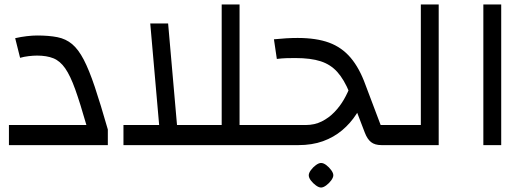

<svg xmlns="http://www.w3.org/2000/svg" viewBox="-20 -650 2365 860"><path d="M20 0V-90H367Q339 -188 317 -249.5Q295 -311 272 -344Q249 -377 219 -389Q189 -401 146 -401Q129 -401 108 -398.5Q87 -396 70 -391L48 -479Q74 -485 100 -488Q126 -491 146 -491Q199 -491 237 -483.5Q275 -476 303 -452.5Q331 -429 355 -383Q379 -337 404.5 -261Q430 -185 463 -70V0Z M696 -54 653 -545H733L776 -54ZM533 0V-90H1153V0ZM973 -54V-630H1053V-54ZM1153 0V-90Q1165 -90 1169 -78Q1173 -66 1173 -45Q1173 -24 1169 -12Q1165 0 1153 0Z M1689 0Q1659 0 1642 -13.5Q1625 -27 1614 -56L1545 -236Q1521 -294 1491 -327.5Q1461 -361 1416.5 -375.5Q1372 -390 1303 -390Q1284 -390 1264 -389.5Q1244 -389 1220 -386L1207 -474Q1236 -477 1262.5 -478.5Q1289 -480 1313 -480Q1397 -480 1454 -459Q1511 -438 1550.5 -391.5Q1590 -345 1617 -270L1685 -90H1725V0ZM1153 0V-90H1349Q1389 -90 1421 -106Q1453 -122 1478 -148Q1503 -174 1520.5 -204.5Q1538 -235 1549 -265L1623 -233Q1604 -182 1577 -140Q1550 -98 1512.5 -66.5Q1475 -35 1426.5 -17.5Q1378 0 1316 0ZM1725 0V-90Q1737 -90 1741 -78Q1745 -66 1745 -45Q1745 -24 1741 -12Q1737 0 1725 0ZM1153 0Q1141 0 1137 -12Q1133 -24 1133 -45Q1133 -66 1137 -78Q1141 -90 1153 -90ZM1418 190Q1408 190 1395 180.5Q1382 171 1372.5 158.5Q1363 146 1363 135Q1363 125 1372.5 112Q1382 99 1395 89.5Q1408 80 1418 80Q1429 80 1441.5 89.5Q1454 99 1463.5 112Q1473 125 1473 135Q1473 145 1463.5 158Q1454 171 1441 180.5Q1428 190 1418 190Z M1725 0V-90H1865V-630H1945V0ZM1725 0Q1713 0 1709 -12Q1705 -24 1705 -45Q1705 -66 1709 -78Q1713 -90 1725 -90Z M2145 0V-630H2225V0Z"/></svg>

Font: Changa ExtraLight
Style: Regular
Weight: 400
Version: Version 3.002; ttfautohint (v1.8.2)